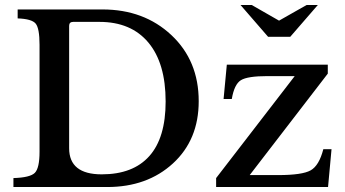

<svg xmlns="http://www.w3.org/2000/svg" viewBox="-20 -752 1389 772"><path d="M34 0H411Q572 0 675.5 -95Q779 -190 779 -345Q779 -508 669 -611Q559 -714 392 -714H51V-678Q108 -676 123.5 -657Q139 -638 139 -572V-142Q139 -76 120 -57Q101 -38 34 -36ZM274 -664H380Q507 -664 576.5 -581Q646 -498 646 -344Q646 -198 580.5 -124.5Q515 -51 389 -51Q258 -51 258 -156V-648Q258 -664 274 -664ZM1313 -152 1299 0H849V-36L1165 -446H1055Q975 -446 948.5 -429.5Q922 -413 912 -354H879L892 -492H1298V-456L984 -48H1098Q1195 -48 1229 -67Q1263 -86 1280 -152ZM1147 -604H1058L947 -732H992L1102 -669L1213 -732H1258Z"/></svg>

Font: Kolar Light
Style: Regular
Weight: 300
Designer: Ramakrishna Saiteja (Kannada); Shiva Nallaperumal (Latin)
Foundry: Indian Type Foundry
Version: Version 1.001;PS 1.0;hotconv 1.0.88;makeotf.lib2.5.647800